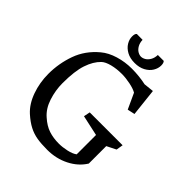

<svg xmlns="http://www.w3.org/2000/svg" viewBox="-239 -1003 1162 1162"><g transform="rotate(45 342.0 -422.5)"><path d="M377.4 -284.2 385.7 -325.2H667L659.7 -281.2L600.6 -251.5V-102.1Q566.4 -46.9 502.9 -14.9Q439.5 17.1 363.8 17.1Q312 17.1 275.9 11Q239.7 4.9 206.5 -12.2Q173.3 -29.3 136.2 -62.5Q91.8 -103 67.6 -170.7Q43.5 -238.3 43.5 -313.5Q43.5 -401.9 73.2 -485.4Q103 -568.8 175.8 -629.4Q212.4 -660.2 266.6 -676.5Q320.8 -692.9 379.4 -692.9Q409.7 -692.9 442.1 -689.5Q474.6 -686 500 -680.2L564.5 -687L584 -509.8L536.6 -499.5L490.7 -599.1Q470.2 -611.3 431.2 -619.4Q392.1 -627.4 358.9 -627.4Q314 -627.4 275.9 -617.7Q237.8 -607.9 219.7 -590.8Q184.1 -556.6 164.1 -496.8Q144 -437 144 -334Q144 -273.4 163.3 -213.6Q182.6 -153.8 223.6 -118.7Q261.7 -84.5 300.8 -71.8Q339.8 -59.1 386.7 -59.1Q418 -59.1 454.1 -67.1Q490.2 -75.2 509.3 -89.8V-255.4ZM241.7 -831.1Q241.7 -856 252 -862.3L301.3 -861.8Q302.2 -836.4 312.5 -818.4Q322.8 -800.3 337.6 -791.5Q352.5 -782.7 366.2 -782.7Q380.4 -782.7 395 -791.5Q409.7 -800.3 420.2 -818.4Q430.7 -836.4 431.6 -862.3H481.9Q491.2 -853.5 491.2 -831.5Q491.2 -806.6 476.8 -783Q462.4 -759.3 434.1 -743.9Q405.8 -728.5 366.2 -728.5Q326.7 -728.5 298.6 -743.9Q270.5 -759.3 256.1 -783Q241.7 -806.6 241.7 -831.1Z"/></g></svg>

Font: Vesper Libre
Style: Regular
Weight: 400
Designer: Robert Keller & Kimya Gandhi
Foundry: Mota Italic
Version: Version 1.058